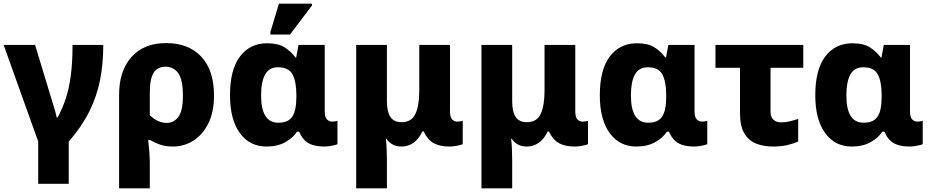

<svg xmlns="http://www.w3.org/2000/svg" viewBox="-20 -796 5126 1056"><path d="M190 215V-18L0 -549H173L266 -242Q272 -224 280 -196.5Q288 -169 292 -150H297Q323 -198 341.5 -253.5Q360 -309 369.5 -381Q379 -453 379 -549H548Q548 -446 530.5 -356.5Q513 -267 471.5 -183.5Q430 -100 358 -17V215Z M635 240V-274Q635 -407 703.5 -483Q772 -559 893 -559Q1017 -559 1087 -484.5Q1157 -410 1157 -270Q1157 -180 1126 -117.5Q1095 -55 1043.5 -22.5Q992 10 931 10Q893 10 862.5 0Q832 -10 806 -26H795Q798 -2 801 35.5Q804 73 804 105V240ZM897 -120Q936 -120 961 -153Q986 -186 986 -269Q986 -358 960.5 -393.5Q935 -429 890 -429Q846 -429 825 -395.5Q804 -362 804 -289V-163Q823 -143 847 -131.5Q871 -120 897 -120Z M1446 10Q1353 10 1299 -64.5Q1245 -139 1245 -272Q1245 -413 1300 -485.5Q1355 -558 1449 -558Q1510 -558 1545.5 -535.5Q1581 -513 1605 -480H1609L1622 -549H1766V-185Q1766 -151 1778.5 -139Q1791 -127 1807 -127Q1813 -127 1822.5 -128.5Q1832 -130 1836 -132V-3Q1828 1 1804.5 5.5Q1781 10 1765 10Q1710 10 1677.5 -8Q1645 -26 1625 -72H1614Q1592 -38 1549 -14Q1506 10 1446 10ZM1511 -121Q1566 -121 1588 -155Q1610 -189 1610 -263V-273Q1610 -347 1589 -386.5Q1568 -426 1509 -426Q1460 -426 1438 -386Q1416 -346 1416 -271Q1416 -121 1511 -121ZM1467 -606V-619L1514 -776H1696V-766L1575 -606Z M1939 240V-549H2108V-239Q2108 -182 2127 -153Q2146 -124 2189 -124Q2243 -124 2264.5 -169Q2286 -214 2286 -299V-549H2455V-185Q2455 -151 2467 -139Q2479 -127 2496 -127Q2502 -127 2511.5 -128.5Q2521 -130 2525 -132V-3Q2517 1 2493.5 5.5Q2470 10 2453 10Q2399 10 2365.5 -8.5Q2332 -27 2310 -73H2303Q2284 -32 2254.5 -11Q2225 10 2189 10Q2160 10 2140 -1Q2120 -12 2105 -33H2102Q2105 -14 2106.5 21.5Q2108 57 2108 84V240Z M2628 240V-549H2797V-239Q2797 -182 2816 -153Q2835 -124 2878 -124Q2932 -124 2953.5 -169Q2975 -214 2975 -299V-549H3144V-185Q3144 -151 3156 -139Q3168 -127 3185 -127Q3191 -127 3200.5 -128.5Q3210 -130 3214 -132V-3Q3206 1 3182.5 5.5Q3159 10 3142 10Q3088 10 3054.5 -8.5Q3021 -27 2999 -73H2992Q2973 -32 2943.5 -11Q2914 10 2878 10Q2849 10 2829 -1Q2809 -12 2794 -33H2791Q2794 -14 2795.5 21.5Q2797 57 2797 84V240Z M3480 10Q3387 10 3333 -64.5Q3279 -139 3279 -272Q3279 -413 3334 -485.5Q3389 -558 3483 -558Q3544 -558 3579.5 -535.5Q3615 -513 3639 -480H3643L3656 -549H3800V-185Q3800 -151 3812.5 -139Q3825 -127 3841 -127Q3847 -127 3856.5 -128.5Q3866 -130 3870 -132V-3Q3862 1 3838.5 5.5Q3815 10 3799 10Q3744 10 3711.5 -8Q3679 -26 3659 -72H3648Q3626 -38 3583 -14Q3540 10 3480 10ZM3545 -121Q3600 -121 3622 -155Q3644 -189 3644 -263V-273Q3644 -347 3623 -386.5Q3602 -426 3543 -426Q3494 -426 3472 -386Q3450 -346 3450 -271Q3450 -121 3545 -121Z M4232 10Q4179 10 4138 -6.5Q4097 -23 4073.5 -63Q4050 -103 4050 -176V-423H3915V-549H4398V-423H4218V-181Q4218 -152 4234 -137.5Q4250 -123 4276 -123Q4300 -123 4323 -128.5Q4346 -134 4370 -142V-18Q4345 -6 4310 2Q4275 10 4232 10Z M4665 10Q4572 10 4518 -64.5Q4464 -139 4464 -272Q4464 -413 4519 -485.5Q4574 -558 4668 -558Q4729 -558 4764.5 -535.5Q4800 -513 4824 -480H4828L4841 -549H4985V-185Q4985 -151 4997.5 -139Q5010 -127 5026 -127Q5032 -127 5041.5 -128.5Q5051 -130 5055 -132V-3Q5047 1 5023.5 5.5Q5000 10 4984 10Q4929 10 4896.5 -8Q4864 -26 4844 -72H4833Q4811 -38 4768 -14Q4725 10 4665 10ZM4730 -121Q4785 -121 4807 -155Q4829 -189 4829 -263V-273Q4829 -347 4808 -386.5Q4787 -426 4728 -426Q4679 -426 4657 -386Q4635 -346 4635 -271Q4635 -121 4730 -121Z"/></svg>

Font: Noto Sans ExtraBold
Style: Regular
Weight: 800
Designer: Monotype Design Team
Foundry: Monotype Imaging Inc.
Version: Version 2.007